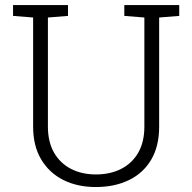

<svg xmlns="http://www.w3.org/2000/svg" viewBox="-20 -731 762 761"><path d="M359.9 10.3Q286.6 10.3 230.7 -17.8Q174.8 -45.9 143.1 -99.4Q111.3 -152.8 111.3 -229V-661.6L31.7 -668V-710.9H249.5V-668L169.9 -661.6V-229Q169.9 -168.5 194.1 -126.2Q218.3 -84 261.2 -61.8Q304.2 -39.6 360.4 -39.6Q416.5 -39.6 460 -61.5Q503.4 -83.5 527.8 -125.7Q552.2 -168 552.2 -229V-661.6L472.7 -668V-710.9H690.4V-668L610.8 -661.6V-229Q610.8 -151.4 579.3 -98.1Q547.9 -44.9 491.2 -17.3Q434.6 10.3 359.9 10.3Z"/></svg>

Font: Roboto Slab LO Light
Style: Regular
Weight: 300
Designer: Google
Version: Version 2.000